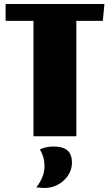

<svg xmlns="http://www.w3.org/2000/svg" viewBox="-20 -680 546 958"><path d="M361 0H147V-576H8V-660H501L493 -576H361ZM339 132Q339 165 320.5 194Q302 223 270.5 240.5Q239 258 201 258Q197 258 161 255Q202 203 202 150Q202 103 179 66Q188 60 207.5 55.5Q227 51 245 51Q294 51 316.5 70.5Q339 90 339 132Z"/></svg>

Font: Sansita ExtraBold
Style: Regular
Weight: 800
Designer: Pablo Cosgaya
Foundry: Omnibus-Type
Version: Version 1.006